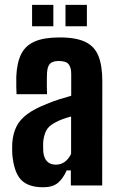

<svg xmlns="http://www.w3.org/2000/svg" viewBox="-20 -763 484 790"><path d="M157.5 7.5Q95.5 7.5 66.2 -23.8Q37 -55 30.5 -128.5Q30 -138.5 30 -151.5Q30 -164.5 30.5 -174.5Q33.5 -214 47.8 -242.5Q62 -271 92 -293.2Q122 -315.5 171.5 -335Q197.5 -346 222 -353.8Q246.5 -361.5 273 -369V-459Q273 -485 262.5 -498.5Q252 -512 222 -512Q196.5 -512 185.8 -501Q175 -490 173.5 -463Q173 -454.5 172.8 -437.8Q172.5 -421 172.8 -403.5Q173 -386 173.5 -375.5H48Q47.5 -384.5 47 -407.8Q46.5 -431 47 -448.5Q49.5 -504.5 67 -540Q84.5 -575.5 122.8 -592.2Q161 -609 225.5 -609Q293 -609 331.2 -590.5Q369.5 -572 385.2 -532.2Q401 -492.5 401 -428.5L400.5 0H271.5V-62H254.5Q238.5 -26.5 217 -9.5Q195.5 7.5 157.5 7.5ZM210 -85.5Q231 -85.5 247 -97.5Q263 -109.5 272.5 -130V-283.5Q254.5 -279 237.5 -272.8Q220.5 -266.5 204.5 -257.5Q178 -243.5 168.5 -222.2Q159 -201 157.5 -174.5Q157.5 -165 157.5 -156.2Q157.5 -147.5 158 -139Q160.5 -113 173.5 -99.2Q186.5 -85.5 210 -85.5ZM249.5 -655V-743H337.5V-655ZM112 -655V-743H199.5V-655Z"/></svg>

Font: Big Shoulders Display Thin ExtraBold
Style: Regular
Weight: 800
Version: Version 2.002